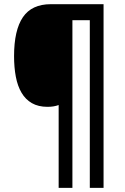

<svg xmlns="http://www.w3.org/2000/svg" viewBox="-20 -780 602 927"><path d="M263.2 127V-272.9Q240.2 -264.2 209.5 -264.2Q165 -264.2 134 -282Q103 -299.8 84 -332.3Q64.9 -364.7 56.4 -409.7Q47.9 -454.6 47.9 -508.8Q47.9 -634.3 90.6 -697Q133.3 -759.8 225.6 -759.8H480V127H413.6V-682.6H329.6V127Z"/></svg>

Font: Open Sans
Style: Regular
Weight: 600
Width: 3
Foundry: Ascender Corporation
Version: Version 1.000